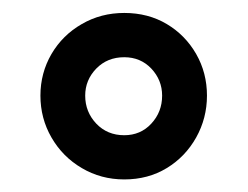

<svg xmlns="http://www.w3.org/2000/svg" viewBox="-20 -688 392 304"><path d="M290.6 -602.5C279.2 -622.4 263.6 -638.3 244.1 -649.9C224.5 -661.6 202 -667.5 176.8 -667.5C152.2 -667.5 129.8 -661.7 109.5 -649.9C89.2 -638.3 73.2 -622.4 61.5 -602.5C49.9 -582.5 44 -560.5 44 -536.6C44 -512.8 49.8 -490.5 61.5 -470.3C73.2 -450 89.2 -433.8 109.5 -421.9C129.8 -409.9 152.2 -403.9 176.8 -403.9C202 -403.9 224.4 -409.9 244.1 -421.9C263.7 -433.8 279.2 -450 290.6 -470.3C301.9 -490.5 307.7 -512.7 307.7 -536.6C307.7 -560.6 302 -582.6 290.6 -602.5ZM219.6 -492.3C208.3 -480 193.9 -473.9 176.7 -473.9C158.9 -473.9 144.1 -480 132.4 -492.3C120.8 -504.6 114.9 -519.3 114.9 -536.6C114.9 -553.1 120.8 -567.4 132.4 -579.4C144.1 -591.4 158.9 -597.4 176.7 -597.4C193.9 -597.4 208.2 -591.4 219.6 -579.4C230.9 -567.4 236.7 -553.1 236.7 -536.6C236.7 -519.3 231 -504.6 219.6 -492.3Z"/></svg>

Font: Diatome Awesome Bold
Style: Regular
Weight: 400
Designer: 15.100.17
Foundry: 15.100.17
Version: Version 1.010;Fontself Maker 3.5.8